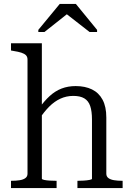

<svg xmlns="http://www.w3.org/2000/svg" viewBox="-20 -957 668 977"><path d="M193 -737V-48Q193 -44 204.5 -41.5Q216 -39 233 -38Q250 -37 265 -37H268V0H36V-37H38Q62 -37 80.5 -40Q99 -43 109.5 -51Q120 -59 120 -73V-654Q120 -668 112 -676Q104 -684 88.5 -689Q73 -694 47 -698L36 -700V-737ZM604 0H374V-37H376Q389 -37 406 -38Q423 -39 435.5 -41.5Q448 -44 448 -47V-349Q448 -391 439 -417.5Q430 -444 409 -456.5Q388 -469 353 -469Q318 -469 287.5 -455Q257 -441 230.5 -414.5Q204 -388 179 -350L178 -405Q205 -443 233 -468.5Q261 -494 293.5 -506.5Q326 -519 365 -519Q413 -519 448 -502Q483 -485 502 -449.5Q521 -414 521 -359V-73Q521 -59 531.5 -51Q542 -43 560.5 -40Q579 -37 602 -37H604ZM366 -937H284L175 -805V-794H206L331 -893H309L436 -794H474V-805Z"/></svg>

Font: Roboto Serif 36pt Light
Style: Regular
Weight: 300
Designer: Greg Gazdowicz
Foundry: Commercial Type
Version: Version 1.008